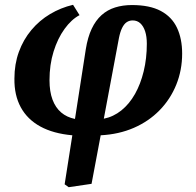

<svg xmlns="http://www.w3.org/2000/svg" viewBox="-20 -549 817 799"><path d="M266 230 249 218 281 14Q202 7 148 -22.5Q94 -52 66.5 -102.5Q39 -153 40 -222Q40 -282 58.5 -333Q77 -384 110.5 -424Q144 -464 188.5 -490.5Q233 -517 284 -529L311 -486Q277 -468 248.5 -428.5Q220 -389 203 -334.5Q186 -280 186 -215Q186 -168 198.5 -134.5Q211 -101 234.5 -81Q258 -61 292 -54L337 -344Q345 -394 361.5 -429Q378 -464 402.5 -486Q427 -508 459 -518Q491 -528 529 -528Q603 -528 649 -503.5Q695 -479 716.5 -433.5Q738 -388 738 -326Q738 -257 713.5 -196.5Q689 -136 644 -90Q599 -44 537 -17Q475 10 399 14L361 216ZM412 -55Q452 -63 485 -89.5Q518 -116 541.5 -157.5Q565 -199 578 -252.5Q591 -306 591 -367Q591 -397 584 -418.5Q577 -440 564 -452Q551 -464 532 -464Q518 -464 507 -456.5Q496 -449 488 -432.5Q480 -416 475 -391Z"/></svg>

Font: Literata 18pt
Style: Bold Italic
Weight: 700
Italic angle: -2°
Designer: Latin by Veronika Burian and Jose Scaglione. Greek by Irene Vlachou. Cyrillic by Vera Evstafieva
Foundry: TypeTogether
Version: Version 3.103;gftools[0.9.29]